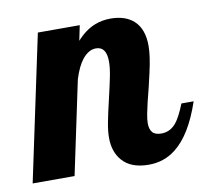

<svg xmlns="http://www.w3.org/2000/svg" viewBox="-101 -574 711 650"><g transform="rotate(-10 254.5 -249.0)"><path d="M269 -29.3Q243.2 -59.6 243.2 -106.9Q243.2 -129.4 248.8 -159.2Q254.4 -189 265.6 -235.8Q276.9 -283.7 282.5 -312.3Q288.1 -340.8 288.1 -361.8Q288.1 -413.1 252 -413.1Q226.6 -413.1 205.1 -386.2Q187 -363.3 173.8 -320.8L106 0H-38.1L67.9 -500H211.9L201.2 -448.2Q230.5 -481 264.2 -494.1Q289.1 -503.9 317.9 -503.9Q368.7 -503.9 397.9 -477.5Q429.2 -448.7 429.2 -391.1Q429.2 -356.4 416.5 -300.8Q413.1 -284.7 405.3 -252.4Q391.1 -198.2 384.8 -166Q380.9 -145.5 380.9 -132.8Q380.9 -112.8 389.9 -101.8Q398.9 -90.8 420.9 -90.8Q450.7 -90.8 471.2 -115.2Q486.8 -133.8 504.9 -179.2H546.9Q509.8 -69.3 453.1 -25.4Q413.1 5.9 360.8 5.9Q298.8 5.9 269 -29.3Z"/></g></svg>

Font: Pattaya
Style: Regular
Weight: 400
Designer: Pablo Impallari / Thai characters Designed by Thanarat Vachiruckul and Suppakit Chalermlarp
Foundry: Pablo Impallari
Version: Version 2.001